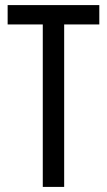

<svg xmlns="http://www.w3.org/2000/svg" viewBox="-20 -734 421 754"><path d="M232 0H148V-638H10V-714H370V-638H232Z"/></svg>

Font: Noto Sans Khmer ExtraCondensed
Style: Regular
Weight: 400
Width: 2
Designer: Danh Hong and the Monotype Design Team
Foundry: Monotype Imaging Inc.
Version: Version 2.004; ttfautohint (v1.8.4.7-5d5b)